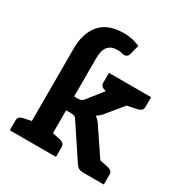

<svg xmlns="http://www.w3.org/2000/svg" viewBox="-169 -863 951 994"><g transform="rotate(30 306.5 -365.5)"><path d="M102 0V-480H228V-318H251Q264 -318 271.5 -322Q279 -326 286 -335L410 -492Q419 -503 428.5 -508.5Q438 -514 454 -514H570L413 -323Q405 -312 395.5 -303.5Q386 -295 375 -288Q395 -274 410 -249L578 0H464Q450 0 439.5 -5.5Q429 -11 421 -23L293 -216Q286 -228 278.5 -231.5Q271 -235 256 -235H228V0ZM463 -408 392 -470V-514H539L491 -414ZM490 0 438 -114 506 -100ZM27 0V-58Q27 -72 34.5 -79Q42 -86 56 -89L113 -101L126 0ZM204 0 217 -101 274 -89Q288 -86 295.5 -79Q303 -72 303 -58V0ZM575 -514V-456Q575 -442 567 -435Q559 -428 546 -425L488 -413L476 -514ZM422 -514 410 -413 352 -425Q339 -428 331 -435Q323 -442 323 -456V-514ZM490 0 503 -101 560 -89Q574 -86 581.5 -79Q589 -72 589 -58V0ZM228 -451 102 -480V-533Q102 -623 147.5 -677Q193 -731 290 -731Q317 -731 338.5 -726Q360 -721 385 -711L371 -657Q367 -642 359.5 -637.5Q352 -633 343 -633Q339 -633 334.5 -634Q330 -635 325 -637Q321 -638 315 -638.5Q309 -639 302 -639Q265 -639 246.5 -616.5Q228 -594 228 -547Z"/></g></svg>

Font: Aleo
Style: Bold
Weight: 700
Designer: Alessio Laiso
Foundry: Alessio Laiso
Version: Version 2.001;gftools[0.9.29]